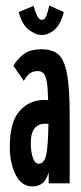

<svg xmlns="http://www.w3.org/2000/svg" viewBox="-20 -655 290 686"><path d="M96 11Q57 11 36 -30.5Q15 -72 15 -130Q15 -220 50.5 -259Q86 -298 138 -298Q145 -298 152 -297Q151 -342 147 -364Q143 -386 135 -393.5Q127 -401 115 -401Q98 -401 87 -393Q76 -385 65 -366L28 -420Q41 -443 64 -461Q87 -479 129 -479Q166 -479 187.5 -461.5Q209 -444 219 -393Q229 -342 229 -243V0H154V-39Q145 -10 130.5 0.5Q116 11 96 11ZM90 -143Q90 -115 97 -92.5Q104 -70 118 -70Q138 -70 145 -101.5Q152 -133 153 -213Q150 -213 147 -213Q144 -213 141 -213Q118 -213 104 -197Q90 -181 90 -143ZM156 -635 208 -612Q197 -568 175 -549Q153 -530 130 -530Q107 -530 82.5 -549Q58 -568 47 -612L100 -634Q106 -612 113 -598Q120 -584 130 -584Q140 -584 146 -599.5Q152 -615 156 -635Z"/></svg>

Font: Inconsolata UltraCondensed ExtraBold
Style: Regular
Weight: 800
Width: 1
Monospace: yes
Designer: Raph Levien, Cyreal, Brenton Simpson
Foundry: Raph Levien, Cyreal, Google
Version: Version 3.001; ttfautohint (v1.8.2.53-6de2)